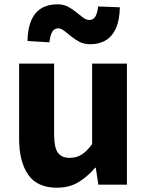

<svg xmlns="http://www.w3.org/2000/svg" viewBox="-20 -860 686 894"><path d="M245 14Q153 14 111 -47Q69 -108 69 -214V-564H232V-234Q232 -173 249.5 -149Q267 -125 304 -125Q336 -125 360 -140Q384 -155 409 -189V-564H571V0H438L426 -79H423Q387 -37 345 -11.5Q303 14 245 14ZM400 -654Q372 -654 350.5 -665Q329 -676 311.5 -690.5Q294 -705 279 -716.5Q264 -728 251 -728Q233 -728 223.5 -712.5Q214 -697 210 -663L108 -669Q109 -727 125.5 -765Q142 -803 173 -821.5Q204 -840 248 -840Q275 -840 296 -829Q317 -818 334.5 -803.5Q352 -789 367 -778Q382 -767 396 -767Q414 -767 423.5 -782Q433 -797 437 -830L538 -826Q537 -768 520.5 -730Q504 -692 473.5 -673Q443 -654 400 -654Z"/></svg>

Font: Noto Sans TC ExtraBold
Style: Regular
Weight: 800
Designer: Ryoko NISHIZUKA  (kana, bopomofo & ideographs); Paul D. Hunt (Latin, Greek & Cyrillic); Sandoll Communications , Soo-you
Foundry: Adobe
Version: Version 2.004-H2;hotconv 1.0.118;makeotfexe 2.5.65603